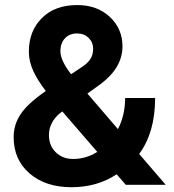

<svg xmlns="http://www.w3.org/2000/svg" viewBox="-20 -741 696 770"><path d="M34.7 -191.4C34.7 -131.3 55.7 -82.5 98.1 -45.9C140.6 -8.8 196.8 9.8 267.1 9.8C335 9.8 395.5 -7.3 447.8 -42L484.4 0H644.5L538.1 -123.5C580.6 -180.7 602.1 -255.9 602.1 -348.1H481.9C481.9 -302.7 472.2 -260.7 453.1 -223.1L330.6 -365.7L385.3 -405.3C442.4 -448.7 471.2 -498.5 471.2 -555.2C471.2 -602.5 454.1 -641.6 420.4 -673.3C386.2 -705.1 342.8 -720.7 289.6 -720.7C230.5 -720.7 183.1 -703.6 148.4 -668.9C113.3 -634.3 95.7 -588.9 95.7 -533.7C95.7 -479.5 121.1 -432.6 163.6 -376C114.3 -341.8 80.6 -310.5 62.5 -282.7C43.9 -254.9 34.7 -224.1 34.7 -191.4ZM273.9 -103.5C245.1 -103.5 221.7 -112.3 203.6 -130.4C185.5 -147.9 176.3 -170.9 176.3 -199.2C176.3 -232.9 190.9 -261.7 219.7 -286.6L230 -293.9L370.1 -131.8C339.8 -112.8 307.6 -103.5 273.9 -103.5ZM222.2 -535.6C222.2 -578.6 248.5 -606.9 289.1 -606.9C308.1 -606.9 323.2 -601.1 335.4 -588.9C347.7 -576.7 353.5 -562.5 353.5 -546.4C353.5 -513.7 341.3 -493.2 302.7 -468.3L265.1 -443.4C236.3 -480.5 222.2 -511.2 222.2 -535.6Z"/></svg>

Font: Shabnam
Style: Bold
Weight: 700
Foundry: DejaVu fonts team - Redesigned by Saber Rastikerdar - Based on Vazir font
Version: Version 5.0.1